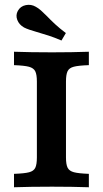

<svg xmlns="http://www.w3.org/2000/svg" viewBox="-20 -789 434 809"><path d="M135.4 -125.8V-445.2Q135.4 -475 128.5 -488.7Q121.6 -502.4 102 -507.7Q82.4 -512.9 39 -514.5V-571Q107.6 -568.5 199.3 -568.5Q284.3 -568.5 354.4 -571V-514.5Q310.6 -513 291.1 -507.9Q271.6 -502.9 264.8 -489Q258 -475.2 258 -445.2V-125.8Q258 -96 264.9 -82.3Q271.8 -68.5 291.4 -63.3Q311 -58.1 354.4 -56.5V0Q284.3 -2.4 199.3 -2.4Q107.6 -2.4 39 0V-56.5Q82.8 -58 102.3 -63.1Q121.9 -68.1 128.6 -81.9Q135.4 -95.7 135.4 -125.8ZM133.1 -654.8Q118.2 -659.1 104.4 -663.7Q90.6 -668.4 81.1 -673.3Q60.3 -685.2 52.8 -705.2Q45.3 -725.1 55 -742.9Q65.8 -762.8 88.5 -767.4Q111.2 -772 130.8 -760.5Q141.5 -754.7 152 -745.5Q162.5 -736.3 176.7 -722Q193.3 -704.6 212.2 -687.1Q231.2 -669.5 257.5 -649.7L239 -618.3Q209 -631.2 185.2 -638.9Q161.4 -646.7 133.1 -654.8Z"/></svg>

Font: Playfair Micro SmCond SmLight
Style: Regular
Weight: 360
Width: 4
Designer: Claus Eggers Sørensen
Foundry: Claus Eggers Sørensen
Version: Version 2.100;Glyphs 3.2 (3219)